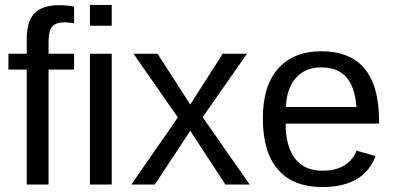

<svg xmlns="http://www.w3.org/2000/svg" viewBox="-20 -745 1595 775"><path d="M176 -464V0H88V-464H14V-528H88V-588Q88 -660 120 -692Q152 -724 217 -724Q254 -724 279 -718V-651Q257 -655 240 -655Q206 -655 191 -638Q176 -621 176 -576V-528H279V-464Z M343 -641V-725H431V-641ZM343 0V-528H431V0Z M890 0 748 -217 605 0H510L698 -271L519 -528H616L748 -323L879 -528H977L798 -272L988 0Z M1133 -246Q1133 -155 1170.5 -105.5Q1208 -56 1281 -56Q1338 -56 1372.5 -79Q1407 -102 1419 -137L1496 -115Q1449 10 1281 10Q1164 10 1102.5 -60Q1041 -130 1041 -268Q1041 -398 1102.5 -468Q1164 -538 1277 -538Q1510 -538 1510 -257V-246ZM1419 -313Q1412 -396 1377 -434.5Q1342 -473 1276 -473Q1212 -473 1174.5 -430.5Q1137 -388 1134 -313Z"/></svg>

Font: TharLon
Style: Regular
Weight: 400
Designer: Sai Zin Di Di Zone
Foundry: Sai Zin Di Di Zone, Sun Tun
Version: Version 1.003 September 27 2012